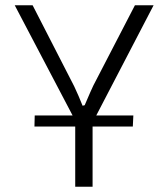

<svg xmlns="http://www.w3.org/2000/svg" viewBox="-20 -710 609 730"><path d="M487 -271 485 -229H332V0H266V-229H111L112 -271H256L36 -690H104L262 -382Q279 -346 294 -308L302 -310Q328 -371 335 -385L493 -690H564L346 -271Z"/></svg>

Font: Taylor Sans Light
Style: Regular
Weight: 300
Italic angle: -8°
Designer: Natanael Gama
Version: Version 1.001 September 8, 2015